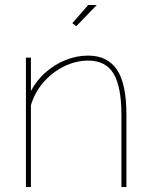

<svg xmlns="http://www.w3.org/2000/svg" viewBox="-20 -750 605 770"><path d="M487 0H467V-289Q467 -402 435.5 -454.5Q404 -507 334 -507Q284 -507 236.5 -483.5Q189 -460 154 -419.5Q119 -379 104 -328V0H84V-519H104V-385Q126 -427 162 -459Q198 -491 242.5 -509Q287 -527 333 -527Q373 -527 402 -512.5Q431 -498 450 -469Q469 -440 478 -395Q487 -350 487 -289ZM286 -645 270 -657 334 -730H368Z"/></svg>

Font: Raleway Thin Thin
Style: Regular
Weight: 250
Version: Version 4.026